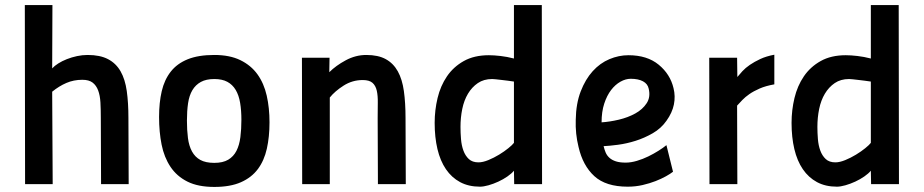

<svg xmlns="http://www.w3.org/2000/svg" viewBox="-20 -727 3648 758"><path d="M79 0 78 -707H187L186 -457Q195 -467 210 -476.5Q225 -486 244 -493.5Q263 -501 284 -505.5Q305 -510 326 -510Q375 -510 406.5 -493.5Q438 -477 456 -445.5Q474 -414 480.5 -367.5Q487 -321 487 -261L488 0H379L378 -262Q378 -295 376.5 -322.5Q375 -350 367.5 -370Q360 -390 345.5 -401Q331 -412 305 -412Q271 -412 242 -399.5Q213 -387 186 -365L188 0Z M826 -510Q887 -510 929 -489.5Q971 -469 996.5 -433.5Q1022 -398 1033 -349.5Q1044 -301 1044 -244Q1044 -187 1033.5 -140Q1023 -93 998 -59.5Q973 -26 931 -7.5Q889 11 826 11Q762 11 720 -10Q678 -31 653 -68.5Q628 -106 618 -156Q608 -206 608 -265Q608 -322 618.5 -367Q629 -412 654 -444Q679 -476 721 -493Q763 -510 826 -510ZM826 -84Q860 -84 881 -96.5Q902 -109 913.5 -131.5Q925 -154 929 -185.5Q933 -217 933 -254Q933 -291 928 -321Q923 -351 910.5 -372Q898 -393 877.5 -404Q857 -415 826 -415Q794 -415 773 -403.5Q752 -392 739.5 -371Q727 -350 722.5 -319.5Q718 -289 718 -251Q718 -213 722 -182Q726 -151 738 -129Q750 -107 771 -95.5Q792 -84 826 -84Z M1173 0 1172 -499H1281L1280 -442Q1306 -468 1345 -489Q1384 -510 1426 -510Q1473 -510 1503 -493.5Q1533 -477 1550.5 -445.5Q1568 -414 1574.5 -367.5Q1581 -321 1581 -261L1582 0H1472L1471 -260Q1471 -294 1471.5 -321.5Q1472 -349 1467.5 -369Q1463 -389 1450.5 -400Q1438 -411 1412 -411Q1371 -411 1336.5 -389Q1302 -367 1282 -342V0Z M2120 0H2010L2009 -53Q2000 -42 1983.5 -30.5Q1967 -19 1947.5 -10Q1928 -1 1908.5 4.5Q1889 10 1875 10Q1830 10 1796.5 -8Q1763 -26 1740.5 -59Q1718 -92 1707 -138.5Q1696 -185 1696 -242Q1696 -292 1707.5 -340Q1719 -388 1744.5 -425.5Q1770 -463 1811 -486Q1852 -509 1910 -509Q1930 -509 1956 -506Q1982 -503 2009 -496V-707H2119ZM1869 -86Q1886 -86 1908 -95Q1930 -104 1950.5 -116.5Q1971 -129 1987 -142Q2003 -155 2009 -163V-405Q1997 -407 1984 -408.5Q1971 -410 1959 -411.5Q1947 -413 1937 -414Q1927 -415 1923 -415Q1890 -415 1866.5 -399Q1843 -383 1827.5 -357Q1812 -331 1805 -297Q1798 -263 1798 -226Q1798 -203 1800 -178Q1802 -153 1809.5 -132.5Q1817 -112 1831 -99Q1845 -86 1869 -86Z M2637 -49Q2627 -41 2609 -31Q2591 -21 2568 -12Q2545 -3 2517 3.5Q2489 10 2458 10Q2372 10 2326.5 -31.5Q2281 -73 2264 -147Q2251 -199 2253 -254Q2254 -318 2272.5 -366Q2291 -414 2320 -446Q2349 -478 2386 -493.5Q2423 -509 2461 -509Q2535 -509 2580.5 -471.5Q2626 -434 2639 -379Q2647 -347 2640.5 -314.5Q2634 -282 2611 -250Q2590 -220 2557 -201Q2524 -182 2489 -171Q2454 -160 2420 -155.5Q2386 -151 2363 -150Q2366 -137 2371 -125Q2376 -113 2386 -104Q2396 -95 2411.5 -90Q2427 -85 2450 -85Q2471 -85 2494.5 -92Q2518 -99 2539.5 -109.5Q2561 -120 2580 -132Q2599 -144 2611 -154ZM2470 -416Q2450 -416 2429.5 -404.5Q2409 -393 2392.5 -371.5Q2376 -350 2365.5 -318Q2355 -286 2355 -244Q2387 -246 2423 -254.5Q2459 -263 2488 -279Q2517 -295 2533 -319.5Q2549 -344 2541 -377Q2537 -396 2518.5 -406Q2500 -416 2470 -416Z M2780 -499H2890L2891 -423Q2899 -433 2911 -446Q2923 -459 2940.5 -471Q2958 -483 2981.5 -494Q3005 -505 3037 -511V-394Q3003 -388 2979 -377.5Q2955 -367 2938.5 -355.5Q2922 -344 2910.5 -332Q2899 -320 2890 -310L2891 0H2781Z M3529 0H3419L3418 -53Q3409 -42 3392.5 -30.5Q3376 -19 3356.5 -10Q3337 -1 3317.5 4.5Q3298 10 3284 10Q3239 10 3205.5 -8Q3172 -26 3149.5 -59Q3127 -92 3116 -138.5Q3105 -185 3105 -242Q3105 -292 3116.5 -340Q3128 -388 3153.5 -425.5Q3179 -463 3220 -486Q3261 -509 3319 -509Q3339 -509 3365 -506Q3391 -503 3418 -496V-707H3528ZM3278 -86Q3295 -86 3317 -95Q3339 -104 3359.5 -116.5Q3380 -129 3396 -142Q3412 -155 3418 -163V-405Q3406 -407 3393 -408.5Q3380 -410 3368 -411.5Q3356 -413 3346 -414Q3336 -415 3332 -415Q3299 -415 3275.5 -399Q3252 -383 3236.5 -357Q3221 -331 3214 -297Q3207 -263 3207 -226Q3207 -203 3209 -178Q3211 -153 3218.5 -132.5Q3226 -112 3240 -99Q3254 -86 3278 -86Z"/></svg>

Font: Panefresco 750wt
Style: Regular
Weight: 750
Foundry: Campivisivi & Chank Co
Version: Version 1.000